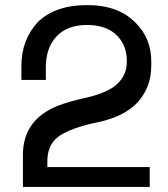

<svg xmlns="http://www.w3.org/2000/svg" viewBox="-20 -734 660 754"><path d="M166 -78H568V0H70V-126Q70 -264 208 -319Q253 -336 308 -348Q401 -368 439 -403Q478 -439 478 -490Q478 -499 478 -496Q478 -553 442 -592Q400 -636 322 -636Q244 -636 202 -591Q160 -546 160 -470V-426Q160 -429 160 -420H64V-476Q64 -577 129 -648Q198 -714 322 -714Q446 -714 513 -644Q574 -583 574 -493V-475Q574 -394 523 -335Q470 -276 364 -254Q258 -232 210 -198Q166 -165 166 -102Z"/></svg>

Font: Rilu
Style: Bold
Weight: 500
Designer: Alí Sinisterra
Foundry: Alí Sinisterra
Version: ""